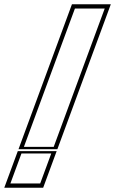

<svg xmlns="http://www.w3.org/2000/svg" viewBox="-58 -810 541 902"><path d="M17 -19 42.8 -89H182.8L157 -19L156.6 -18L130.8 52H-9.2L16.6 -18ZM268.1 -700 80.1 -190 54.3 -120H194.3L220.1 -190L408.1 -700L434 -770H294ZM28.9 -109 -37.9 72H144.8L211.5 -109ZM280 -790H462.6L208.2 -100H25.6Z"/></svg>

Font: Nordica Plus
Style: NordicaClassicRgOblOl
Weight: 500
Version: Version 1.01